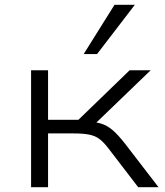

<svg xmlns="http://www.w3.org/2000/svg" viewBox="-20 -783 691 803"><path d="M110 0V-489H181V-282H308L522 -489H610L366 -254L345 -275Q382 -273 406 -265Q430 -257 452.5 -237.5Q475 -218 503 -182L643 0H558L433 -163Q413 -189 395.5 -202Q378 -215 353 -220Q328 -225 287 -225H181V0ZM330 -557 459 -763H544L386 -557Z"/></svg>

Font: Nunito Sans 10pt Expanded Light
Style: Regular
Weight: 300
Width: 7
Designer: Vernon Adams
Foundry: Vernon Adams
Version: Version 3.101;gftools[0.9.27]